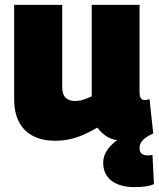

<svg xmlns="http://www.w3.org/2000/svg" viewBox="-20 -567 651 787"><path d="M530 200Q492 200 463 188.5Q434 177 418.5 154.5Q403 132 403 101Q403 74 417 52Q431 30 453 13Q475 -4 501 -13L539 5Q527 7 515 8.5Q503 10 489 10Q449 10 423 -4.5Q397 -19 379 -44Q352 -28 324 -15.5Q296 -3 267 3.5Q238 10 205 10Q156 10 118 -8.5Q80 -27 59 -65Q38 -103 38 -162V-547H235V-210Q235 -180 249 -166.5Q263 -153 286 -153Q298 -153 308.5 -155Q319 -157 330.5 -161.5Q342 -166 356 -172V-547H552V-190Q552 -178 554.5 -170.5Q557 -163 562 -160Q567 -157 574 -157Q584 -157 593 -161L608 -20Q588 -11 575.5 -1.5Q563 8 557.5 18Q552 28 552 41Q552 56 561 63Q570 70 585 70Q592 70 596.5 69.5Q601 69 605 68L611 188Q597 194 577 197Q557 200 530 200Z"/></svg>

Font: Georama ExtraBold
Style: Regular
Weight: 800
Designer: Jean-Baptiste Levee
Foundry: Production Type
Version: Version 1.001